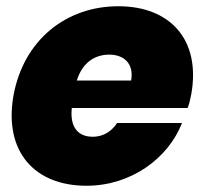

<svg xmlns="http://www.w3.org/2000/svg" viewBox="-20 -588 656 615"><path d="M330 -413C375 -413 410 -386 400 -330H226C243 -385 281 -413 330 -413ZM563 -194H355C340 -171 315 -150 277 -150C234 -150 203 -176 210 -242H581C587 -257 590 -273 593 -288C623 -461 525 -568 359 -568C191 -568 55 -459 23 -281C-8 -102 91 7 257 7C398 7 518 -79 563 -194Z"/></svg>

Font: SVN-Poppins ExtraBold
Style: Italic
Weight: 800
Italic angle: -10°
Designer: Ninad Kale (Devanagari), Jonny Pinhorn (Latin)
Foundry: Indian Type Foundry
Version: Version 3.002 2017